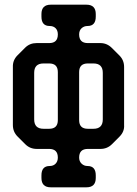

<svg xmlns="http://www.w3.org/2000/svg" viewBox="-20 -760 585 820"><path d="M157 0Q157 40 197 40H349Q389 40 389 0V-11Q389 -51 354 -51Q339 -51 328.5 -61Q318 -71 318 -87Q318 -124 355 -124H409Q438 -124 458 -144L490 -176Q512 -198 510 -226V-474Q510 -503 490 -523L458 -555Q437 -576 409 -576H355Q318 -576 318 -613Q318 -630 328.5 -639.5Q339 -649 354 -649Q389 -649 389 -689V-700Q389 -740 349 -740H197Q157 -740 157 -700V-689Q157 -649 192 -649Q208 -649 217.5 -639.5Q227 -630 227 -613Q227 -576 190 -576H136Q107 -576 87 -556L55 -524Q34 -503 35 -474V-226Q35 -197 55 -177L88 -144Q108 -124 137 -124H190Q227 -124 227 -87Q227 -71 217.5 -61Q208 -51 192 -51Q157 -51 157 -11ZM126 -250V-449Q126 -489 166 -489H190Q227 -489 227 -452V-247Q227 -210 190 -210H166Q126 -210 126 -250ZM318 -247V-452Q318 -489 355 -489H379Q419 -489 419 -449V-250Q419 -210 379 -210H355Q318 -210 318 -247Z"/></svg>

Font: WDXL Lubrifont JP N
Style: Regular
Weight: 400
Designer: [WDXL Lubrifont] Copyright 2020-2022 (c) NightFurySL2001, Skr-ZERO; [ZCOOL QingKe HuangYou] Copyright 2018-2022 (c) The 
Version: Version 2.001;hotconv 1.1.1;makeotfexe 2.6.0